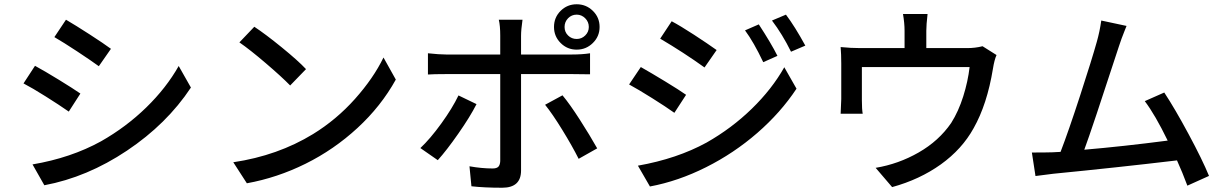

<svg xmlns="http://www.w3.org/2000/svg" viewBox="-20 -838 5773 905"><path d="M291 -745.1Q335.4 -719.2 402.3 -676Q469.2 -632.8 502.9 -607.9L445.8 -525.9Q408.2 -553.2 343.8 -595.7Q279.3 -638.2 236.3 -663.1ZM133.3 -63Q314.5 -93.8 456.1 -171.9Q574.7 -239.3 669.2 -331.3Q763.7 -423.3 822.3 -526.9L879.9 -425.3Q766.1 -253.4 578.4 -127.9Q390.6 -2.4 189 35.2ZM145 -527.8Q189.9 -503.4 257.6 -461.9Q325.2 -420.4 358.9 -397L304.2 -312Q259.3 -343.3 196 -383.1Q132.8 -422.9 90.8 -444.8Z M1178.7 -711.9Q1231.9 -676.8 1308.1 -614.7Q1384.3 -552.7 1422.4 -512.2L1347.7 -435.1Q1307.1 -476.6 1232.9 -540Q1158.7 -603.5 1108.4 -638.2ZM1079.6 -73.2Q1289.6 -104.5 1455.6 -206.1Q1565.9 -273.9 1653.1 -371.6Q1740.2 -469.2 1787.6 -566.9L1845.7 -462.9Q1775.9 -336.9 1664.8 -234.6Q1553.7 -132.3 1420.2 -66.2Q1286.6 0 1143.6 25.9Z M1997.1 -486.8V-586.9Q2050.8 -581.1 2082.5 -581.1H2337.9V-669.9Q2337.9 -716.8 2331.1 -745.1H2442.9Q2436 -697.3 2436 -668.9V-581.1H2676.3Q2724.1 -581.1 2761.2 -586.9V-487.8Q2733.4 -488.8 2677.2 -488.8H2436V-34.2Q2436 46.9 2347.2 46.9Q2262.2 46.9 2202.1 40L2192.9 -54.2Q2250.5 -43.9 2302.2 -43.9Q2320.8 -43.9 2328.9 -52Q2336.9 -60.1 2337.9 -78.6V-488.8H2083Q2022.9 -488.8 1997.1 -486.8ZM2591.3 -710.9Q2591.3 -755.9 2622.6 -786.9Q2653.8 -817.9 2698.2 -817.9Q2742.7 -817.9 2774.4 -786.9Q2806.2 -755.9 2806.2 -710.9Q2806.2 -666.5 2774.4 -635.3Q2742.7 -604 2698.2 -604Q2653.8 -604 2622.6 -635.3Q2591.3 -666.5 2591.3 -710.9ZM1961.4 -140.1Q2007.8 -183.6 2060.1 -255.9Q2112.3 -328.1 2141.1 -388.2L2226.1 -347.2Q2195.8 -287.6 2140.4 -208.3Q2085 -128.9 2043.5 -83ZM2707.5 -89.4Q2676.8 -150.4 2630.4 -225.8Q2584 -301.3 2549.3 -344.2L2631.3 -388.7Q2666 -347.2 2713.1 -273.7Q2760.3 -200.2 2794.9 -138.7ZM2698.2 -654.3Q2721.7 -654.3 2738.5 -670.9Q2755.4 -687.5 2755.4 -710.9Q2755.4 -734.9 2738.3 -752Q2721.2 -769 2698.2 -769Q2674.3 -769 2657.7 -752Q2641.1 -734.9 2641.1 -710.9Q2641.1 -687 2657.7 -670.7Q2674.3 -654.3 2698.2 -654.3Z M3556.6 -723.1Q3614.7 -634.3 3644.5 -574.7L3577.6 -544.9Q3532.7 -639.6 3491.7 -694.8ZM3684.6 -769Q3727.1 -712.4 3775.9 -623L3708.5 -594.2Q3667.5 -677.2 3618.7 -741.2ZM3146 -737.8Q3186.5 -716.3 3251.5 -674.1Q3316.4 -631.8 3357.9 -602.1L3300.8 -520Q3203.6 -589.8 3091.8 -655.8ZM2986.8 -57.1Q3171.4 -89.8 3310.5 -166Q3429.2 -233.4 3523.9 -325.7Q3618.7 -418 3676.8 -521L3734.4 -419.9Q3659.7 -307.1 3549.6 -211.4Q3439.5 -115.7 3308.1 -49.8Q3176.8 16.1 3043.5 41ZM3000.5 -522Q3048.8 -494.6 3115.5 -454.1Q3182.1 -413.6 3213.9 -391.1L3158.7 -306.2Q3119.1 -334.5 3054.2 -375.2Q2989.3 -416 2945.3 -439.9Z M3942.4 -301.8Q3945.3 -361.8 3945.3 -371.1V-538.1Q3945.3 -583 3942.4 -616.2Q3991.2 -611.3 4034.2 -611.3H4243.7V-692.9Q4243.7 -729 4236.3 -772H4352.1Q4346.2 -720.7 4346.2 -692.9V-611.3H4539.1Q4577.1 -611.3 4611.3 -620.1L4677.2 -578.6Q4667 -556.2 4660.2 -513.7Q4632.8 -346.2 4569.3 -233.9Q4514.6 -134.8 4414.8 -63.2Q4314.9 8.3 4185.1 43.9L4107.4 -46.9Q4215.3 -64.9 4310.3 -119.4Q4405.3 -173.8 4463.4 -258.3Q4498 -313 4520.3 -383.8Q4542.5 -454.6 4550.3 -522H4042.5V-365.2Q4042.5 -323.2 4046.4 -301.8Z M5678.7 -8.8 5576.7 37.1Q5553.7 -24.9 5527.8 -82Q5243.7 -48.3 4944.8 -19Q4939.5 -18.6 4908.7 -14.4Q4877.9 -10.3 4860.8 -8.3L4843.8 -119.1Q4910.6 -119.1 4939.9 -120.1Q4945.8 -120.6 4959 -121.1Q4972.2 -121.6 4979 -122.1Q5016.1 -218.3 5071.8 -389.4Q5127.4 -560.5 5149.9 -641.1Q5163.6 -689.5 5170.9 -741.2L5290 -715.8Q5287.1 -708.5 5280 -690.7Q5272.9 -672.9 5266.4 -655.5Q5259.8 -638.2 5253.9 -619.1Q5126 -226.6 5090.8 -132.3Q5273.4 -147.9 5483.9 -175.3Q5424.8 -296.9 5376 -361.3L5467.8 -401.9Q5518.1 -325.7 5582.8 -205.3Q5647.5 -85 5678.7 -8.8Z"/></svg>

Font: Karasuma Gothic
Style: Regular
Weight: 500
Designer: Rasmus Andersson / Ryoko Nishizuka
Foundry: Genbu
Version: Version 1.00